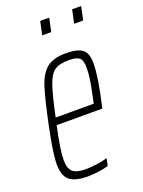

<svg xmlns="http://www.w3.org/2000/svg" viewBox="-134 -748 609 819"><g transform="rotate(-20 170.5 -338.5)"><path d="M12 -86Q12 -135 37 -254Q61 -369 77.5 -419.5Q94 -470 123.5 -494Q153 -518 211 -518Q263 -518 285 -500.5Q307 -483 307 -439Q307 -376 279 -256L276 -243H69Q46 -139 46 -92Q46 -54 63.5 -39Q81 -24 121 -24Q145 -24 173 -28Q201 -32 221 -38L214 -5Q199 0 171.5 4Q144 8 120 8Q62 8 37 -13Q12 -34 12 -86ZM249 -275 255 -304Q264 -346 268.5 -375Q273 -404 273 -429Q273 -465 259 -475.5Q245 -486 213 -486Q169 -486 147.5 -471Q126 -456 111.5 -415Q97 -374 76 -275ZM142 -624 155 -685H196L183 -624ZM287 -624 300 -685H341L328 -624Z"/></g></svg>

Font: Saira Ultra Condensed Thin
Style: Italic
Weight: 100
Width: 1
Italic angle: -12°
Designer: Hector Gatti with collaboration of the Omnibus-Type team
Foundry: Omnibus-Type
Version: Version 1.001; ttfautohint (v1.8)